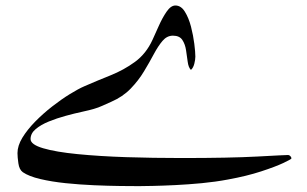

<svg xmlns="http://www.w3.org/2000/svg" viewBox="-20 -479 1088 681"><path d="M1013.7 83Q1013.7 85.4 985.4 98.9Q957 112.3 906.2 128.9Q855.5 145.5 788.6 157.7Q744.6 166 695.8 170.7Q647 175.3 601.8 177.5Q556.6 179.7 522.5 180.4Q488.3 181.2 473.1 181.2Q448.7 181.2 406.2 180.7Q363.8 180.2 313.2 178Q262.7 175.8 212.9 170.7Q163.1 165.5 122.8 156Q82.5 146.5 61 131.8Q48.3 122.6 45.2 100.3Q42 78.1 42 64Q42 38.1 59.3 9.5Q76.7 -19 104.7 -47.6Q132.8 -76.2 165 -101.3Q197.3 -126.5 227.8 -145.3Q258.3 -164.1 279.8 -173.3Q324.7 -192.9 371.8 -211.7Q418.9 -230.5 458.7 -259.5Q498.5 -288.6 521 -337.9Q530.3 -357.9 543 -386.7Q555.7 -415.5 570.8 -437.5Q585.9 -459.5 602.1 -459.5Q622.1 -459.5 635.7 -437.5Q649.4 -415.5 657.5 -384.3Q665.5 -353 669.2 -323.5Q672.9 -293.9 672.9 -278.3Q672.9 -267.6 669.2 -252.9Q665.5 -238.3 657.2 -231Q648.4 -239.7 645.8 -259.5Q643.1 -279.3 639.9 -300.8Q636.7 -322.3 626.7 -337.4Q616.7 -352.5 593.3 -352.5Q572.3 -352.5 556.6 -334.2Q541 -315.9 525.6 -287.1Q510.3 -258.3 490.7 -225.8Q471.2 -193.4 443.4 -164.6Q415.5 -135.7 374 -117.7Q358.9 -111.3 343.8 -104.2Q328.6 -97.2 313 -92.8Q298.3 -88.4 271.2 -82.5Q244.1 -76.7 212.9 -68.1Q181.6 -59.6 153.3 -48.1Q125 -36.6 106.7 -21.2Q88.4 -5.9 88.4 14.2Q88.4 33.7 133.3 46.9Q178.2 60.1 254.9 67.6Q331.5 75.2 427 78.4Q522.5 81.5 623.5 81.5Q794.4 81.5 892.8 76.2Q991.2 70.8 1002 70.8Q1005.9 70.8 1009.8 74.7Q1013.7 78.6 1013.7 83Z"/></svg>

Font: Scheherazade New Rohingya
Style: Regular
Weight: 400
Designer: SIL International
Foundry: SIL International
Version: Version 3.000 ; LngRng